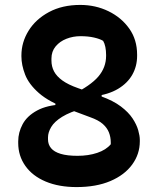

<svg xmlns="http://www.w3.org/2000/svg" viewBox="-20 -740 640 780"><path d="M306 -720Q368 -720 420.5 -694.5Q473 -669 505 -624Q537 -579 537 -518V-513Q537 -471 517.5 -436.5Q498 -402 459.5 -379Q421 -356 364 -349L393 -381V-315L273 -355Q348 -392 379.5 -429Q411 -466 411 -513V-517Q411 -534 408 -549Q405 -564 399 -574Q386 -582 362 -587.5Q338 -593 307 -593Q277 -593 250 -582.5Q223 -572 206 -551.5Q189 -531 189 -502V-494Q189 -470 199.5 -450Q210 -430 233.5 -413Q257 -396 297 -382L390 -349Q440 -331 471 -307.5Q502 -284 518.5 -259Q535 -234 541.5 -211Q548 -188 548 -172V-166Q548 -114 517 -71.5Q486 -29 428.5 -4.5Q371 20 291 20Q219 20 165.5 -2.5Q112 -25 83 -66Q54 -107 54 -159V-166Q54 -202 72 -235.5Q90 -269 130.5 -291Q171 -313 235 -316L205 -285V-338L320 -301Q264 -285 232.5 -265.5Q201 -246 188 -224Q175 -202 175 -182V-174Q175 -153 187.5 -138Q200 -123 226.5 -115Q253 -107 295 -107Q339 -107 375 -119Q411 -131 430 -154V-161Q430 -183 422.5 -202Q415 -221 397.5 -236.5Q380 -252 346 -264L255 -298Q179 -326 138 -362Q97 -398 82 -437Q67 -476 67 -511V-515Q67 -568 96 -615Q125 -662 179 -691Q233 -720 306 -720Z"/></svg>

Font: Recursive Casual
Style: Bold
Weight: 700
Version: Version 1.085